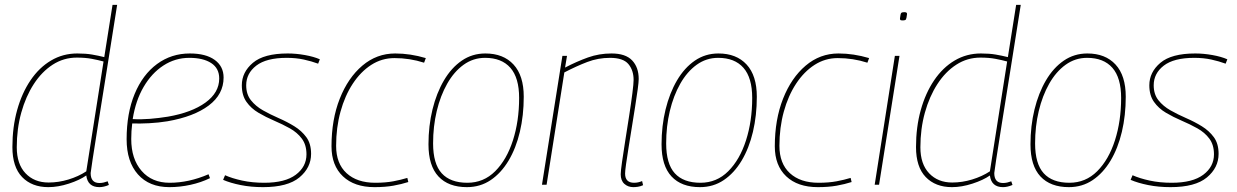

<svg xmlns="http://www.w3.org/2000/svg" viewBox="-20 -760 5090 790"><path d="M389 10Q341 10 335 -38Q308 -19 263.5 -4.5Q219 10 179 10Q111 10 71 -31.5Q31 -73 31 -155Q31 -237 50.5 -307Q70 -377 105.5 -429.5Q141 -482 190 -511Q239 -540 298 -540Q333 -540 359 -535.5Q385 -531 409 -525L443 -740H462Q439 -594 419 -469Q399 -344 384 -250.5Q369 -157 361 -104Q353 -51 353 -48Q353 -7 389 -7Q398 -7 406.5 -9Q415 -11 423 -14L428 1Q407 10 389 10ZM180 -9Q221 -9 262 -21.5Q303 -34 335 -55L406 -507Q384 -513 357.5 -518Q331 -523 296 -523Q242 -523 197 -494Q152 -465 119 -414Q86 -363 67.5 -296.5Q49 -230 49 -154Q49 -85 85 -47Q121 -9 180 -9Z M844 -27Q807 -9 763.5 0.5Q720 10 677 10Q594 10 547.5 -42.5Q501 -95 501 -187Q501 -294 534 -373.5Q567 -453 626 -496.5Q685 -540 761 -540Q827 -540 863.5 -513.5Q900 -487 900 -441Q900 -372 839 -326Q778 -280 669 -261Q632 -255 594 -253Q556 -251 524 -252Q520 -221 520 -188Q520 -106 562.5 -57Q605 -8 678 -8Q757 -8 838 -43ZM759 -522Q701 -522 652.5 -490.5Q604 -459 571 -402.5Q538 -346 526 -270Q560 -268 597 -271Q634 -274 671 -280Q769 -297 825.5 -338Q882 -379 882 -437Q882 -479 849 -500.5Q816 -522 759 -522Z M898 -20 906 -39Q935 -26 976.5 -17Q1018 -8 1067 -8Q1153 -8 1197 -41Q1241 -74 1241 -125Q1241 -164 1222 -189.5Q1203 -215 1172.5 -232Q1142 -249 1108 -263.5Q1074 -278 1043.5 -296Q1013 -314 994 -341Q975 -368 975 -409Q975 -463 1020.5 -501.5Q1066 -540 1164 -540Q1198 -540 1234.5 -533.5Q1271 -527 1296 -516L1289 -498Q1262 -508 1230 -515Q1198 -522 1160 -522Q1076 -522 1034.5 -490Q993 -458 993 -409Q993 -372 1012.5 -347.5Q1032 -323 1062 -306Q1092 -289 1126.5 -274Q1161 -259 1191 -240.5Q1221 -222 1240.5 -195.5Q1260 -169 1260 -127Q1260 -70 1212 -30Q1164 10 1062 10Q1013 10 970.5 1.5Q928 -7 898 -20Z M1521 10Q1438 10 1391 -34.5Q1344 -79 1344 -158Q1344 -268 1378 -354Q1412 -440 1471 -490Q1530 -540 1606 -540Q1668 -540 1732 -521L1725 -502Q1666 -521 1603 -521Q1551 -521 1507.5 -493Q1464 -465 1431.5 -415.5Q1399 -366 1381 -300.5Q1363 -235 1363 -160Q1363 -87 1406 -47.5Q1449 -8 1524 -8Q1566 -8 1598 -14Q1630 -20 1656 -28L1660 -11Q1632 -2 1598.5 4Q1565 10 1521 10Z M1901 10Q1825 10 1784 -34Q1743 -78 1743 -166Q1743 -242 1759.5 -309.5Q1776 -377 1806.5 -429Q1837 -481 1880 -510.5Q1923 -540 1977 -540Q2051 -540 2093 -494.5Q2135 -449 2135 -362Q2135 -285 2119 -217.5Q2103 -150 2072.5 -99Q2042 -48 1999 -19Q1956 10 1901 10ZM1903 -8Q1970 -8 2017.5 -55.5Q2065 -103 2090.5 -182.5Q2116 -262 2116 -357Q2116 -440 2080 -481Q2044 -522 1976 -522Q1927 -522 1887.5 -493.5Q1848 -465 1820 -415.5Q1792 -366 1777 -303Q1762 -240 1762 -170Q1762 -86 1797.5 -47Q1833 -8 1903 -8Z M2294 -530H2313L2305 -482Q2353 -507 2399 -523.5Q2445 -540 2496 -540Q2554 -540 2581 -511.5Q2608 -483 2608 -435Q2608 -423 2604 -393Q2600 -363 2593.5 -322.5Q2587 -282 2580 -238Q2573 -194 2566.5 -154Q2560 -114 2556 -85Q2552 -56 2552 -46Q2552 -8 2589 -8Q2606 -8 2622 -15L2626 2Q2615 7 2604.5 8.5Q2594 10 2586 10Q2564 10 2549 -3.5Q2534 -17 2534 -43Q2534 -56 2539.5 -94.5Q2545 -133 2553 -183.5Q2561 -234 2569 -285.5Q2577 -337 2582 -376.5Q2587 -416 2587 -431Q2587 -471 2565.5 -496.5Q2544 -522 2490 -522Q2441 -522 2396.5 -505Q2352 -488 2302 -462L2229 0H2210Z M2860 10Q2784 10 2743 -34Q2702 -78 2702 -166Q2702 -242 2718.5 -309.5Q2735 -377 2765.5 -429Q2796 -481 2839 -510.5Q2882 -540 2936 -540Q3010 -540 3052 -494.5Q3094 -449 3094 -362Q3094 -285 3078 -217.5Q3062 -150 3031.5 -99Q3001 -48 2958 -19Q2915 10 2860 10ZM2862 -8Q2929 -8 2976.5 -55.5Q3024 -103 3049.5 -182.5Q3075 -262 3075 -357Q3075 -440 3039 -481Q3003 -522 2935 -522Q2886 -522 2846.5 -493.5Q2807 -465 2779 -415.5Q2751 -366 2736 -303Q2721 -240 2721 -170Q2721 -86 2756.5 -47Q2792 -8 2862 -8Z M3345 10Q3262 10 3215 -34.5Q3168 -79 3168 -158Q3168 -268 3202 -354Q3236 -440 3295 -490Q3354 -540 3430 -540Q3492 -540 3556 -521L3549 -502Q3490 -521 3427 -521Q3375 -521 3331.5 -493Q3288 -465 3255.5 -415.5Q3223 -366 3205 -300.5Q3187 -235 3187 -160Q3187 -87 3230 -47.5Q3273 -8 3348 -8Q3390 -8 3422 -14Q3454 -20 3480 -28L3484 -11Q3456 -2 3422.5 4Q3389 10 3345 10Z M3701 -710Q3713 -710 3712 -702Q3710 -684 3707.5 -680Q3705 -676 3694 -676Q3689 -676 3686 -677Q3683 -678 3683 -684Q3685 -703 3688 -706.5Q3691 -710 3701 -710ZM3579 0 3662 -530H3681L3597 0Z M4107 10Q4059 10 4053 -38Q4026 -19 3981.5 -4.5Q3937 10 3897 10Q3829 10 3789 -31.5Q3749 -73 3749 -155Q3749 -237 3768.5 -307Q3788 -377 3823.5 -429.5Q3859 -482 3908 -511Q3957 -540 4016 -540Q4051 -540 4077 -535.5Q4103 -531 4127 -525L4161 -740H4180Q4157 -594 4137 -469Q4117 -344 4102 -250.5Q4087 -157 4079 -104Q4071 -51 4071 -48Q4071 -7 4107 -7Q4116 -7 4124.5 -9Q4133 -11 4141 -14L4146 1Q4125 10 4107 10ZM3898 -9Q3939 -9 3980 -21.5Q4021 -34 4053 -55L4124 -507Q4102 -513 4075.5 -518Q4049 -523 4014 -523Q3960 -523 3915 -494Q3870 -465 3837 -414Q3804 -363 3785.5 -296.5Q3767 -230 3767 -154Q3767 -85 3803 -47Q3839 -9 3898 -9Z M4378 10Q4302 10 4261 -34Q4220 -78 4220 -166Q4220 -242 4236.5 -309.5Q4253 -377 4283.5 -429Q4314 -481 4357 -510.5Q4400 -540 4454 -540Q4528 -540 4570 -494.5Q4612 -449 4612 -362Q4612 -285 4596 -217.5Q4580 -150 4549.5 -99Q4519 -48 4476 -19Q4433 10 4378 10ZM4380 -8Q4447 -8 4494.5 -55.5Q4542 -103 4567.5 -182.5Q4593 -262 4593 -357Q4593 -440 4557 -481Q4521 -522 4453 -522Q4404 -522 4364.5 -493.5Q4325 -465 4297 -415.5Q4269 -366 4254 -303Q4239 -240 4239 -170Q4239 -86 4274.5 -47Q4310 -8 4380 -8Z M4632 -20 4640 -39Q4669 -26 4710.5 -17Q4752 -8 4801 -8Q4887 -8 4931 -41Q4975 -74 4975 -125Q4975 -164 4956 -189.5Q4937 -215 4906.5 -232Q4876 -249 4842 -263.5Q4808 -278 4777.5 -296Q4747 -314 4728 -341Q4709 -368 4709 -409Q4709 -463 4754.5 -501.5Q4800 -540 4898 -540Q4932 -540 4968.5 -533.5Q5005 -527 5030 -516L5023 -498Q4996 -508 4964 -515Q4932 -522 4894 -522Q4810 -522 4768.5 -490Q4727 -458 4727 -409Q4727 -372 4746.5 -347.5Q4766 -323 4796 -306Q4826 -289 4860.5 -274Q4895 -259 4925 -240.5Q4955 -222 4974.5 -195.5Q4994 -169 4994 -127Q4994 -70 4946 -30Q4898 10 4796 10Q4747 10 4704.5 1.5Q4662 -7 4632 -20Z"/></svg>

Font: Georama Thin
Style: Italic
Weight: 100
Italic angle: -9°
Designer: Jean-Baptiste Levee
Foundry: Production Type
Version: Version 1.000